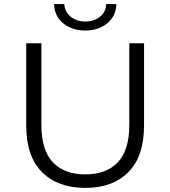

<svg xmlns="http://www.w3.org/2000/svg" viewBox="-20 -911 832 937"><path d="M396 6Q262 6 185 -71Q108 -148 108 -299V-700H182V-302Q182 -178 238 -119Q294 -60 396 -60Q499 -60 555 -119Q611 -178 611 -302V-700H683V-299Q683 -148 606.5 -71Q530 6 396 6ZM396 -762Q333 -762 289.5 -796.5Q246 -831 244 -891H294Q296 -852 325.5 -829Q355 -806 396 -806Q438 -806 467.5 -829Q497 -852 498 -891H548Q546 -831 502.5 -796.5Q459 -762 396 -762Z"/></svg>

Font: Montserrat Thin
Style: Regular
Weight: 400
Version: Version 9.000